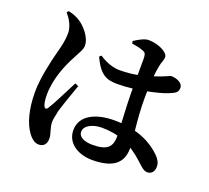

<svg xmlns="http://www.w3.org/2000/svg" viewBox="-137 -949 1275 1173"><g transform="rotate(20 500.0 -362.0)"><path d="M563.3 30.5C696.9 30.5 757.2 -18.9 757.2 -114.2C757.2 -182.7 735.7 -285.8 735.7 -439.1C735.7 -521 743.3 -606.4 751.5 -644.5C757.7 -680.6 768.2 -689.2 768.2 -713.3C768.2 -741.6 705.3 -776.6 638 -776.6C611.5 -776.6 573.5 -754.8 547.9 -737.4L550.7 -721.7C575 -718 601.2 -713.6 622.6 -705.2C640 -698.5 648.1 -695.9 648.1 -653.2C648.1 -616.5 647.1 -517 647.3 -440.8C647.9 -337.3 658.4 -211 658.4 -161.4C658.4 -91.7 634.1 -57.4 532.8 -57.4C485.6 -57.4 441.8 -72.6 441.8 -109.6C441.8 -151.6 497.3 -175.7 553.2 -175.7C657.8 -175.7 745.5 -142.7 833.9 -60.7C867.3 -30.2 882.4 -14.4 905.4 -14.4C932.2 -14.4 949.6 -33.6 949.6 -67.3C949.6 -90.1 938.4 -111.8 916.4 -133.2C867.6 -180.9 775.8 -244 609.2 -244C494 -244 393.5 -201.2 393.5 -102.5C393.5 -16.5 473.1 30.5 563.3 30.5ZM223.2 53.4C255.9 53.4 273.8 32.9 273.8 -3.1C273.8 -33.9 254.5 -67.5 254.5 -103.6C254.5 -119.1 258.6 -140.1 267.2 -179.8C277.5 -216.1 310.6 -310.4 329.6 -364.6L307.6 -374.4C281.2 -324.1 227.6 -214.7 204 -178.8C194.5 -163.6 184.4 -164.9 177.6 -179.5C171.2 -193.8 167.3 -219.1 167.3 -250.2C167.3 -350.4 208.3 -451.4 244.8 -517.6C267.6 -564.3 283.8 -583.8 283.8 -611.5C283.8 -666.3 228.4 -723.8 197.8 -743.2C173.1 -759.7 152.5 -767.8 119.1 -775.6L108.9 -764.8C134.7 -734.4 161.4 -691.8 161.1 -645.9C160.9 -601.1 150.8 -560.8 137.8 -512.1C122 -452.1 93.6 -333.1 93.6 -241.5C93.6 -126.8 118.9 -41.7 155.7 8.1C175 35.4 198.7 53.4 223.2 53.4ZM552.6 -458.6C670.2 -458.6 811.5 -492.8 856.8 -510.4C902.8 -528.9 919.9 -536.4 919.9 -568.6C919.9 -599.7 878.8 -616.7 842.9 -617C836.5 -617 809.5 -599.8 737.9 -577C691.7 -561.2 622.2 -542.6 535.5 -542.6C493.6 -542.6 449.4 -555.7 399.6 -588.6L387.9 -578.4C437.4 -467.3 488.2 -458.6 552.6 -458.6Z"/></g></svg>

Font: Source Han Serif CN VF
Style: Regular
Weight: 250
Designer: Ryoko NISHIZUKA 西塚涼子 (kana & ideographs); Frank Grießhammer (Latin, Greek & Cyrillic); Wenlong ZHANG 张文龙 (bopomofo); San
Foundry: Adobe
Version: Version 2.002;hotconv 1.1.0;makeotfexe 2.6.0